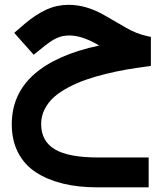

<svg xmlns="http://www.w3.org/2000/svg" viewBox="-20 -445 682 804"><path d="M395.5 -254.4 378.9 -263.7Q318.8 -296.4 270.5 -296.4Q243.2 -296.4 221.2 -287.1Q199.2 -277.8 170.4 -255.4L135.7 -227.5L121.1 -215.8L108.9 -229.5L52.7 -292.5L39.6 -307.6L54.7 -320.3L84.5 -346.2Q131.8 -385.7 175.3 -405.3Q218.8 -424.8 267.6 -424.8Q341.3 -424.8 417 -381.3L509.3 -328.1Q552.2 -303.2 596.2 -293.9L611.8 -290.5V-274.9V-186V-168.9L594.7 -166.5Q549.8 -160.6 510 -153.8Q470.2 -147 424.1 -135.7Q377.9 -124.5 340.3 -111.3Q302.7 -98.1 266.8 -79.3Q231 -60.5 206.5 -38.8Q182.1 -17.1 167.2 12Q152.3 41 152.3 74.2Q152.3 145.5 209 179.9Q265.6 214.4 391.6 214.4H583H602.5V233.9V319.8V339.4H583H385.7Q307.1 339.4 243.2 323.7Q179.2 308.1 130.9 276.9Q82.5 245.6 55.9 194.3Q29.3 143.1 29.3 75.7Q29.3 -51.3 122.8 -133.8Q216.3 -216.3 395.5 -254.4Z"/></svg>

Font: Shabnam FD
Style: Bold
Weight: 700
Foundry: DejaVu fonts team - Redesigned by Saber Rastikerdar - Based on Vazir font
Version: Version 5.00;October 20, 2019;FontCreator 12.0.0.2547 64-bit